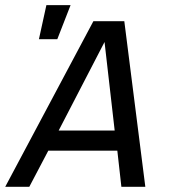

<svg xmlns="http://www.w3.org/2000/svg" viewBox="-65 -720 696 740"><path d="M495.1 0H402.8L387.2 -139.2H121.1L47.9 0H-44.9L294.9 -638.2H414.1ZM377 -216.8 337.9 -558.1 161.1 -216.8ZM207 -700.2 155.8 -568.8H85L113.8 -700.2ZM611.3 -638.2Z"/></svg>

Font: Code New Roman
Style: Italic
Weight: 400
Italic angle: -11°
Monospace: yes
Designer: Sam Radian
Foundry: Code New Roman
Version: Version 1.508 October 19, 2014